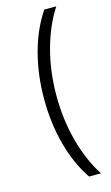

<svg xmlns="http://www.w3.org/2000/svg" viewBox="-132 -790 557 962"><g transform="rotate(-15 147.0 -309.0)"><path d="M151 -309Q151 -184 181 -72.5Q211 39 266 124H204Q147 40 117 -71.5Q87 -183 87 -309Q87 -435 117 -546.5Q147 -658 204 -742H266Q211 -657 181 -545.5Q151 -434 151 -309Z"/></g></svg>

Font: TypoPRO Montserrat Alternates
Style: Regular
Weight: 300
Designer: Julieta Ulanovsky
Foundry: Julieta Ulanovsky
Version: Version 6.001